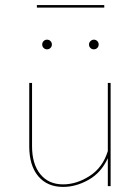

<svg xmlns="http://www.w3.org/2000/svg" viewBox="-20 -732 550 755"><path d="M390 -702H125V-712H390ZM165 -576Q173 -576 178.5 -570.5Q184 -565 184 -557Q184 -549 178.5 -543.5Q173 -538 165 -538Q157 -538 151.5 -543.5Q146 -549 146 -557Q146 -565 151.5 -570.5Q157 -576 165 -576ZM349 -576Q357 -576 362.5 -570.5Q368 -565 368 -557Q368 -549 362.5 -543.5Q357 -538 349 -538Q341 -538 335.5 -543.5Q330 -549 330 -557Q330 -565 336 -570.5Q342 -576 349 -576ZM415 -406V0H404V-110Q378 -53 328.5 -25Q279 3 228 3Q166 3 130.5 -39Q95 -81 95 -157V-406H106V-157Q106 -87 138.5 -47Q171 -7 228 -7Q281 -7 332.5 -40Q384 -73 404 -138V-406Z"/></svg>

Font: Ysabeau Infant Hairline
Style: Regular
Weight: 100
Designer: Christian Thalmann (Catharsis Fonts)
Version: Version 0.003